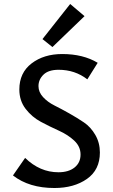

<svg xmlns="http://www.w3.org/2000/svg" viewBox="-20 -936 565 963"><path d="M243 -700 193 -740 332 -916 404 -855ZM384 -161Q384 -201 352.5 -230.5Q321 -260 275.5 -280.5Q230 -301 185 -325Q140 -349 108.5 -390Q77 -431 77 -487Q77 -571 138.5 -618Q200 -665 292 -665Q397 -665 470 -621L418 -538Q356 -586 274 -586Q223 -586 198 -561.5Q173 -537 173 -504Q173 -474 196 -449Q219 -424 253 -407Q287 -390 327 -367.5Q367 -345 401 -322Q435 -299 458 -259.5Q481 -220 481 -171Q481 -84 416 -38.5Q351 7 253 7Q126 7 45 -56L106 -144Q180 -72 273 -72Q324 -72 354 -96Q384 -120 384 -161Z"/></svg>

Font: EauTest Semibold
Style: Regular
Weight: 600
Designer: Christian Thalmann (Catharsis Fonts)
Version: Version 0.001;PS 000.001;hotconv 1.0.88;makeotf.lib2.5.64775